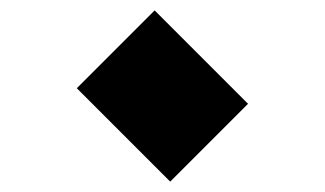

<svg xmlns="http://www.w3.org/2000/svg" viewBox="-20 -562 626 370"><path d="M128 -392 278 -542 458 -362 308 -212Z"/></svg>

Font: Noto Kufi Arabic Black
Style: Regular
Weight: 900
Designer: Monotype Design Team, David Williams, Khaled Hosny
Foundry: Google LLC
Version: Version 2.109; ttfautohint (v1.8.4.7-5d5b)